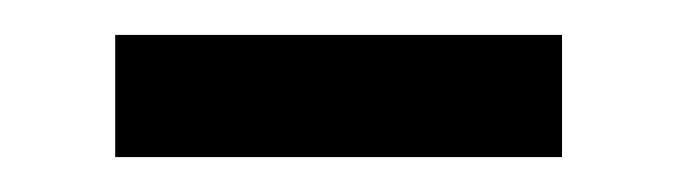

<svg xmlns="http://www.w3.org/2000/svg" viewBox="-20 -335 387 110"><path d="M46 -245H302V-315H46Z"/></svg>

Font: Squished Noto Sans CJK JP Regular
Style: Regular
Weight: 400
Designer: Ryoko NISHIZUKA (kana & ideographs); Paul D. Hunt (Latin, Greek & Cyrillic); Wenlong ZHANG (bopomofo); Sandoll Communica
Foundry: Adobe Systems Incorporated
Version: Version 1.004;PS 1.004;hotconv 1.0.82;makeotf.lib2.5.63406